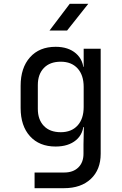

<svg xmlns="http://www.w3.org/2000/svg" viewBox="-20 -805 640 1005"><path d="M161 180V98H316Q363 98 390 71.5Q417 45 417 0V-50L419 -140H401L418 -165Q418 -105 378 -71.5Q338 -38 271 -38Q186 -38 137 -92Q88 -146 88 -240V-356Q88 -450 137 -505Q186 -560 271 -560Q338 -560 378 -525Q418 -490 418 -430L401 -455H418V-550H507V0Q507 83 455.5 131.5Q404 180 315 180ZM298 -113Q354 -113 386 -148Q418 -183 418 -245V-350Q418 -412 386 -447Q354 -482 298 -482Q241 -482 209.5 -449Q178 -416 178 -360V-235Q178 -179 209.5 -146Q241 -113 298 -113ZM239 -645 345 -785H442L331 -645Z"/></svg>

Font: JetBrains Mono
Style: Regular
Weight: 400
Monospace: yes
Designer: Philipp Nurullin, Konstantin Bulenkov
Foundry: JetBrains
Version: Version 2.305